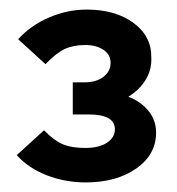

<svg xmlns="http://www.w3.org/2000/svg" viewBox="-20 -726 369 401"><path d="M159 -345Q116 -345 77.5 -360Q39 -375 15 -402L72 -454Q92 -433 110.5 -425Q129 -417 158 -417Q187 -417 203.5 -428Q220 -439 220 -456Q220 -487 165 -487H132V-554H156Q181 -554 196 -565.5Q211 -577 211 -595Q211 -612 196 -622Q181 -632 158 -632Q133 -632 115 -623.5Q97 -615 75 -592L18 -644Q44 -673 82.5 -689.5Q121 -706 161 -706Q221 -706 259 -678Q297 -650 296 -605Q297 -580 284 -559Q271 -538 248 -524Q274 -514 290 -494.5Q306 -475 306 -449Q306 -403 264.5 -374Q223 -345 159 -345Z"/></svg>

Font: Red Hat Display
Style: Bold
Weight: 700
Designer: Pentagram, MCKL
Foundry: Pentagram, MCKL
Version: Version 1.023; ttfautohint (v1.8.3)